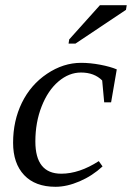

<svg xmlns="http://www.w3.org/2000/svg" viewBox="-20 -715 512 745"><path d="M377.9 -69.3Q338.4 -32.7 289.1 -11.5Q239.7 9.8 195.3 9.8Q116.7 9.8 73.7 -35.6Q30.8 -81.1 30.8 -161.1Q30.8 -246.1 64.9 -316.2Q99.1 -386.2 162.4 -428.7Q225.6 -471.2 294.9 -471.2Q329.6 -471.2 368.7 -463.9Q407.7 -456.5 433.1 -445.8L411.1 -317.9H384.3L376.5 -402.8Q345.7 -433.6 294.4 -433.6Q247.6 -433.6 206.8 -398.9Q166 -364.3 141.6 -302.2Q117.2 -240.2 117.2 -166Q117.2 -41 217.8 -41Q287.6 -41 363.3 -89.8ZM246.1 -545.9 248.5 -562 367.7 -694.8H471.7L468.8 -676.8L272.9 -545.9Z"/></svg>

Font: Tinos
Style: Italic
Weight: 400
Italic angle: -16.333°
Designer: Steve Matteson
Foundry: Monotype Imaging Inc.
Version: Version 1.32